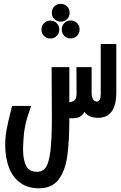

<svg xmlns="http://www.w3.org/2000/svg" viewBox="-20 -782 640 1012"><path d="M7.5 -18Q7.5 -59.5 14.8 -98.8Q22 -138 37 -196.5L43.5 -223.5H144Q120.5 -157.5 113 -120.5Q105.5 -83.5 104 -50.5Q101.5 -12 101.5 6Q101.5 57.5 117 90.5Q132.5 123.5 175 123.5Q205 123.5 221.5 100Q238 76.5 245.8 14Q253.5 -48.5 253.5 -168.5Q253.5 -221.5 253 -251Q252 -343 252 -428H345.5V-243Q366 -245.5 375 -255.5Q384 -265.5 383.5 -290.5L383 -428H463V-289Q463 -269 471.2 -257.8Q479.5 -246.5 490.5 -246.5Q511 -246.5 511 -289V-550H593V-295Q593 -161 496 -161Q473.5 -161 455 -168.5Q436.5 -176 425 -192.5Q414.5 -173.5 399.2 -166Q384 -158.5 357 -158.5H345.5Q345.5 -36 334.5 41.5Q323.5 119 288.5 164.8Q253.5 210.5 184.5 210.5Q127.5 210.5 87.5 182Q47.5 153.5 27.5 102Q7.5 50.5 7.5 -18ZM253 -714.5Q253 -735 266.5 -748.2Q280 -761.5 300 -761.5Q320.5 -761.5 333.8 -748Q347 -734.5 347 -714.5Q347 -694.5 333.5 -681.2Q320 -668 300 -668Q280 -668 266.5 -681.2Q253 -694.5 253 -714.5ZM198.5 -626.5Q198.5 -646.5 212 -660Q225.5 -673.5 245 -673.5Q265 -673.5 278.8 -660Q292.5 -646.5 292.5 -626.5Q292.5 -606 279 -592.5Q265.5 -579 245 -579Q225 -579 211.8 -592.5Q198.5 -606 198.5 -626.5ZM305.5 -627Q305.5 -647 318.8 -660.5Q332 -674 352 -674Q372.5 -674 386 -660.5Q399.5 -647 399.5 -627Q399.5 -607 386 -593.2Q372.5 -579.5 352 -579.5Q332 -579.5 318.8 -593Q305.5 -606.5 305.5 -627Z"/></svg>

Font: JuliaMono SemiBoldItalic
Style: Regular
Weight: 600
Italic angle: -9°
Monospace: yes
Designer: cormullion
Foundry: corm
Version: Version 0.049; ttfautohint (v1.8.4)